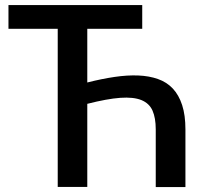

<svg xmlns="http://www.w3.org/2000/svg" viewBox="-20 -740 792 760"><path d="M325.5 -413.5Q382.5 -428 433.5 -435.5Q484.5 -443 527.5 -441.2Q570.5 -439.5 605.2 -427.2Q640 -415 664 -389.5Q688 -364 701 -324Q714 -284 714 -227.5V0.5H596.5V-228Q596.5 -273 583.8 -302Q571 -331 539.8 -343.8Q508.5 -356.5 456.2 -352.8Q404 -349 325.5 -329V0H208.5V-626H13.5V-720H543V-626H325.5Z"/></svg>

Font: Lato SemiBold
Style: Regular
Weight: 600
Designer: Lukasz Dziedzic with Adam Twardoch and Botio Nikoltchev
Foundry: tyPoland Lukasz Dziedzic
Version: Version 2.015; 2015-08-06; http://www.latofonts.com/